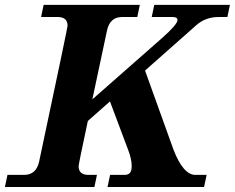

<svg xmlns="http://www.w3.org/2000/svg" viewBox="-50 -752 945 772"><path d="M770.5 0H382.3L392.6 -48.8H450.7Q473.6 -48.8 478 -68.8Q479.5 -76.7 479.5 -85.4Q479.5 -111.8 465.3 -149.4L392.1 -344.2L303.2 -265.6Q266.1 -91.8 266.1 -84Q266.1 -48.8 305.7 -48.8H339.8L329.6 0H-30.3L-20 -48.8H46.9Q95.7 -48.8 107.4 -102.5Q221.7 -640.6 221.7 -648.4Q221.7 -683.6 182.1 -683.6H115.2L125.5 -732.4H512.2L502 -683.6H440.9Q392.1 -683.6 380.4 -629.9L321.3 -352.5L601.1 -598.6Q663.6 -653.8 663.6 -671.4Q663.6 -683.6 644.5 -683.6H560.1L570.3 -732.4H874.5L864.3 -683.6H829.1Q775.4 -683.6 737.8 -649.4L533.2 -468.3L647.9 -149.4Q687 -48.8 735.8 -48.8H780.8Z"/></svg>

Font: Munson
Style: Bold Italic
Weight: 700
Italic angle: -12°
Designer: Paul James MIller
Foundry: High-Logic / Made with FontCreator
Version: Version 2.10;May 5, 2019;FontCreator 11.5.0.2430 64-bit